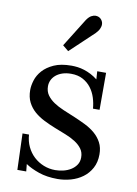

<svg xmlns="http://www.w3.org/2000/svg" viewBox="-87 -822 638 896"><g transform="rotate(10 231.5 -374.5)"><path d="M231.4 -22.9Q250.5 -22.9 269.8 -27.6Q289.1 -32.2 304.9 -42Q320.8 -51.8 330.8 -66.7Q340.8 -81.5 340.8 -102.1Q340.8 -126 328.4 -142.8Q315.9 -159.7 295.7 -172.6Q275.4 -185.5 249.3 -195.8Q223.1 -206.1 196 -216.8Q168.9 -227.5 143.1 -240.5Q117.2 -253.4 96.9 -271Q76.7 -288.6 64.2 -313Q51.8 -337.4 51.8 -371.1Q51.8 -392.1 59.6 -417.2Q67.4 -442.4 86.9 -464.4Q106.4 -486.3 139.4 -501.2Q172.4 -516.1 222.7 -516.1Q236.3 -516.1 251.7 -514.2Q267.1 -512.2 283.2 -507.1Q299.3 -502 315.4 -493.7Q331.5 -485.4 347.2 -473.1L344.7 -511.2H386.7V-335.9H355.5Q353.5 -361.8 345.5 -387.2Q337.4 -412.6 322 -432.9Q306.6 -453.1 283.2 -465.8Q259.8 -478.5 227.5 -478.5Q204.1 -478.5 186 -472.4Q168 -466.3 155.5 -455.8Q143.1 -445.3 136.7 -431.6Q130.4 -418 130.4 -402.8Q130.4 -378.4 142.8 -360.8Q155.3 -343.3 175.8 -329.6Q196.3 -315.9 222.7 -304.9Q249 -293.9 276.4 -282.5Q303.7 -271 330.1 -258.1Q356.4 -245.1 377 -227.5Q397.5 -210 409.9 -186.5Q422.4 -163.1 422.4 -130.9Q422.4 -93.3 407.2 -65.4Q392.1 -37.6 367.4 -19.5Q342.8 -1.5 311.8 7.3Q280.8 16.1 249 16.1Q198.2 16.1 159.7 2.7Q121.1 -10.7 96.2 -27.8L99.6 6.8H57.6L51.8 -165H82.5Q84.5 -133.8 96.9 -107.7Q109.4 -81.5 129.6 -62.7Q149.9 -43.9 176 -33.4Q202.1 -22.9 231.4 -22.9ZM194.8 -580.1 167 -603 251 -737.8Q262.2 -753.9 273.2 -759.5Q284.2 -765.1 292.2 -765.1Q300.3 -765.1 307.9 -762Q315.4 -758.8 320.3 -752.4Q325.2 -746.1 326.9 -740.7Q328.6 -735.4 328.6 -729Q328.6 -723.6 327.1 -718.8Q325.7 -713.9 324.2 -710.4Q319.8 -699.2 307.1 -686Z"/></g></svg>

Font: Lora
Style: Regular
Weight: 400
Designer: Olga Karpushina, Alexei Vanyashin
Foundry: Cyreal (www.cyreal.org, a@cyreal.org)
Version: Version 1.014